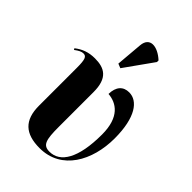

<svg xmlns="http://www.w3.org/2000/svg" viewBox="-239 -920 1034 1034"><g transform="rotate(45 277.5 -403.5)"><path d="M265 -602 381 -765V-777C326 -828 259 -836 253 -764L240 -612ZM262 10C428 10 511 -144 511 -313C511 -473 456 -544 391 -544C346 -544 319 -515 318 -459C382 -454 448 -413 448 -280C448 -98 394 -14 313 -14C263 -14 254 -45 254 -145V-409C254 -516 204 -543 131 -543C83 -543 47 -529 14 -503L19 -495C40 -511 55 -518 68 -518C90 -518 98 -504 98 -438V-150C98 -39 152 10 262 10Z"/></g></svg>

Font: Noto Serif Display Condensed ExtraBold
Style: Regular
Weight: 800
Width: 3
Designer: Monotype Design Team
Foundry: Monotype Imaging Inc.
Version: Version 2.009